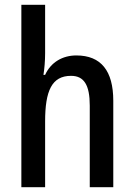

<svg xmlns="http://www.w3.org/2000/svg" viewBox="-20 -873 559 800"><path d="M168 -651V-853H69V-93H168V-367C168 -495 196 -557 276 -557C330 -557 354 -519 354 -433V-93H452V-453C452 -578 401 -642 298 -642C241 -642 192 -614 168 -561H161C165 -585 168 -619 168 -651Z"/></svg>

Font: Noto Sans Kannada UI Condensed Medium
Style: Regular
Weight: 500
Width: 3
Designer: Jelle Bosma - Monotype Design Team
Foundry: Monotype Imaging Inc.
Version: Version 2.005